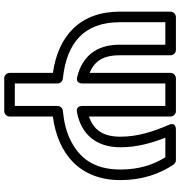

<svg xmlns="http://www.w3.org/2000/svg" viewBox="8 -601 851 907"><g transform="rotate(90 433.5 -147.5)"><path d="M351.9 -18.9C181.2 -36.7 85 -119.9 85 -288V-503H191.2V-286C191.2 -175.8 247.8 -110.1 343.4 -86.7C346.9 -85.8 374.3 -78.5 374.3 -111V-503H480.5V-110C480.5 -103.1 482.9 -80.1 510.3 -85.5C615.7 -106.2 675.7 -177 675.7 -291.2C675.7 -371.4 654.4 -441.4 630.6 -503H723C758.2 -446.9 780.8 -378.4 780.8 -291C780.8 -166.9 727.8 -95.7 636.1 -52.1C601 -35.4 556.7 -24 503.1 -18.9C490.1 -17.6 480.5 -6.1 480.5 6V208H374.3V6C374.3 -7.1 363.5 -17.6 351.9 -18.9ZM830.8 -291C830.8 -393.9 801.1 -477.5 757.2 -542.1C752.9 -548.3 744.9 -553 736.5 -553H593.5C551 -553 570.5 -518.2 570.5 -518.2C599.5 -449.8 625.7 -375.9 625.7 -290.8C625.7 -208.6 593.7 -164 530.5 -142.4V-528C530.5 -538.7 520.6 -553 505.5 -553H349.3C338.6 -553 324.3 -543.1 324.3 -528V-145.2C270.7 -167.3 241.2 -207.4 241.2 -286V-528C241.2 -538.7 231.3 -553 216.2 -553H60C49.3 -553 35 -543.1 35 -528V-288C35 -100.7 148.3 2.9 324.3 28.1V233C324.3 243.7 334.2 258 349.3 258H505.5C516.2 258 530.5 248.1 530.5 233V28.3C709 4.6 830.8 -100.7 830.8 -291Z"/></g></svg>

Font: Asimov
Style: WidOu
Weight: 500
Designer: Google
Version: Version 2.000980; 2014